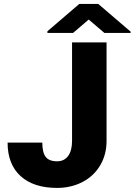

<svg xmlns="http://www.w3.org/2000/svg" viewBox="-20 -921 667 951"><path d="M336.9 -710.9H507.8V-223.1Q507.8 -155.3 476.3 -102.1Q444.8 -48.8 388.4 -19.5Q332 9.8 262.7 9.8Q146.5 9.8 82 -48.8Q17.6 -107.4 17.6 -214.8H189.5Q189.5 -166 206.3 -144Q223.1 -122.1 262.7 -122.1Q298.3 -122.1 317.6 -148.7Q336.9 -175.3 336.9 -223.1ZM627 -764.2V-757.8H497.1L419.4 -824.2L341.8 -757.8H214.8V-766.1L372.6 -901.4H466.8Z"/></svg>

Font: Roboto Black
Style: Regular
Weight: 900
Designer: Google
Version: Version 2.134; 2016